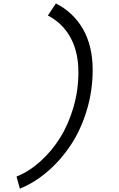

<svg xmlns="http://www.w3.org/2000/svg" viewBox="-20 -1027 707 1138"><path d="M444.7 -598.3Q444.7 -719.4 397.5 -805Q350.3 -890.6 263.7 -934.9L311.2 -1006.5Q415.4 -953.8 472.3 -853.8Q529.3 -753.9 529.3 -612Q529.3 -489.6 494.5 -374Q459.6 -258.5 400.4 -168.6Q341.1 -78.8 263 -11.4Q184.9 56 97.7 91.1L78.1 19.5Q152.3 -10.4 218.8 -70Q285.2 -129.6 335.3 -209Q385.4 -288.4 415 -390Q444.7 -491.5 444.7 -598.3Z"/></svg>

Font: Monoid
Style: Italic
Weight: 400
Width: 4
Italic angle: -11°
Monospace: yes
Version: Version 0.61